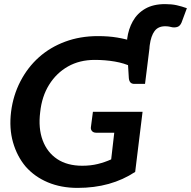

<svg xmlns="http://www.w3.org/2000/svg" viewBox="-20 -908 931 936"><path d="M704 -637 599 -707Q599 -709 599 -710.5Q599 -712 600 -713Q600 -715 600 -716Q600 -717 600 -719Q606 -766 627.5 -804.5Q649 -843 688 -865.5Q727 -888 785 -888Q817 -888 841.5 -882.5Q866 -877 891 -868L865 -798Q858 -782 846.5 -777.5Q835 -773 820 -775Q813 -777 804 -778.5Q795 -780 785 -780Q751 -780 733.5 -756.5Q716 -733 710 -688ZM358 8Q278 8 213.5 -19Q149 -46 105 -96Q63 -146 43.5 -214Q24 -282 34 -363Q44 -443 79.5 -511.5Q115 -580 170 -629Q225 -678 298 -705Q371 -732 457 -732Q509 -732 551 -725Q593 -718 631 -705.5Q669 -693 709 -676L698 -587L621 -583Q586 -600 539.5 -608Q493 -616 442 -616Q368 -616 311.5 -584Q255 -552 219.5 -495Q184 -438 176 -362Q166 -283 188 -224Q210 -165 259 -132.5Q308 -100 381 -100Q422 -100 456.5 -108.5Q491 -117 522 -131L537 -261H449Q436 -261 429 -268.5Q422 -276 423 -287L433 -363H675L639 -70Q580 -31 510 -11.5Q440 8 358 8ZM603 -610 698 -587 687 -499H635Q622 -499 615.5 -506.5Q609 -514 608 -528Z"/></svg>

Font: Aleo
Style: Bold Italic
Weight: 700
Italic angle: -7°
Version: Version 2.001;gftools[0.9.29]